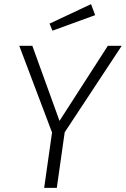

<svg xmlns="http://www.w3.org/2000/svg" viewBox="-20 -906 607 926"><path d="M292 -268 254 0H193L231 -267L73 -685H136L267 -323L500 -685H567ZM439 -833 233 -758 219 -792 419 -886Z"/></svg>

Font: Fira Sans Light
Style: Italic
Weight: 300
Italic angle: -8°
Designer: bBox Type GmbH & Carrois Corporate GbR & Edenspiekermann AG
Foundry: bBox Type GmbH & Carrois Corporate GbR & Edenspiekermann AG
Version: Version 4.301